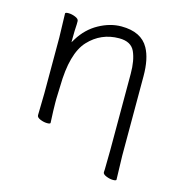

<svg xmlns="http://www.w3.org/2000/svg" viewBox="-98 -570 785 828"><g transform="rotate(15 294.0 -155.5)"><path d="M491 58 494 164Q494 169 479.5 169Q465 169 449 162.5Q433 156 433 147V146Q434 138 434 119L435 48V-293Q435 -353 418 -390.5Q401 -428 348 -428Q267 -428 212 -369Q157 -310 155 -162Q154 -129 153 -105V-89Q153 -59 156 1Q156 6 141.5 6Q127 6 111 -0.5Q95 -7 95 -17L97 -115V-364L94 -471Q94 -476 108.5 -476Q123 -476 139 -469.5Q155 -463 155 -453V-439Q153 -411 153 -376V-358L162 -373Q194 -425 244 -452.5Q294 -480 344 -480Q433 -480 466 -420Q491 -375 491 -297ZM155 -439Z"/></g></svg>

Font: LXGW WenKai Lite Light
Style: Regular
Weight: 300
Designer: LXGW / Fontworks Inc.
Foundry: LXGW / Fontworks Inc.
Version: Version 1.511; March 25, 2025